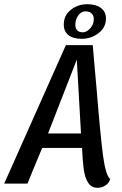

<svg xmlns="http://www.w3.org/2000/svg" viewBox="-36 -875 580 915"><path d="M429 20Q400 20 384.5 -3.5Q369 -27 363.5 -65.5Q358 -104 355 -170H165L116 -52L95 0H-16L278 -660H406Q411 -607 415 -555.5Q419 -504 424 -455Q443 -221 455.5 -130Q468 -39 489 -22Q485 -4 467.5 8Q450 20 429 20ZM193 -239H350L330 -591ZM353 -690Q313 -690 290.5 -707.5Q268 -725 268 -758Q268 -802 302 -828.5Q336 -855 380 -855Q421 -855 445 -837Q469 -819 469 -787Q469 -744 433.5 -717Q398 -690 353 -690ZM370 -821Q352 -821 337.5 -802Q323 -783 323 -757Q323 -740 332 -730.5Q341 -721 359 -721Q377 -721 394 -740Q411 -759 411 -784Q411 -801 400.5 -811Q390 -821 370 -821Z"/></svg>

Font: Sansita Light Italic
Style: Regular
Weight: 300
Italic angle: -11°
Designer: Pablo Cosgaya
Foundry: Omnibus-Type
Version: Version 1.006